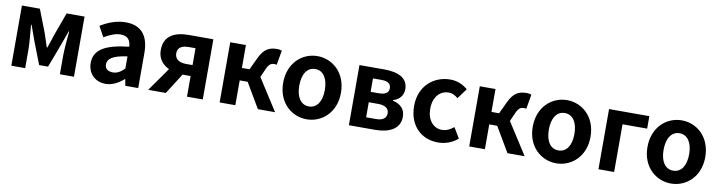

<svg xmlns="http://www.w3.org/2000/svg" viewBox="-25 -1160 6582 1760"><g transform="rotate(10 3266.5 -280.0)"><path d="M79 0H208V-173C208 -230 197 -339 192 -401H197C213 -355 235 -297 251 -251L329 -50H412L488 -251C504 -297 526 -353 542 -401H547C541 -339 531 -230 531 -173V0H662V-560H495L418 -349C404 -303 389 -262 375 -221H370C357 -262 343 -303 328 -349L246 -560H79Z M957 14C1021 14 1077 -18 1126 -60H1129L1140 0H1260V-327C1260 -489 1187 -574 1045 -574C957 -574 877 -541 811 -500L864 -403C916 -433 966 -456 1018 -456C1087 -456 1111 -414 1113 -359C888 -335 791 -272 791 -152C791 -57 857 14 957 14ZM1005 -101C962 -101 931 -120 931 -164C931 -214 977 -251 1113 -269V-156C1078 -121 1047 -101 1005 -101Z M1714 -294H1652C1585 -294 1548 -325 1548 -375C1548 -427 1585 -451 1652 -451H1714ZM1633 -560C1504 -560 1403 -515 1403 -379C1403 -299 1448 -248 1508 -220L1353 0H1517L1639 -192H1641H1714V0H1861V-560Z M2345 -295 2379 -372C2402 -426 2425 -434 2453 -434C2461 -434 2467 -432 2473 -430L2497 -566C2485 -571 2470 -574 2455 -574C2380 -574 2330 -551 2286 -455L2235 -347H2164V-560H2018V0H2164V-231H2238L2374 0H2534Z M2829 14C2969 14 3098 -94 3098 -279C3098 -466 2969 -574 2829 -574C2689 -574 2560 -466 2560 -279C2560 -94 2689 14 2829 14ZM2829 -106C2753 -106 2710 -174 2710 -279C2710 -385 2753 -454 2829 -454C2905 -454 2948 -385 2948 -279C2948 -174 2905 -106 2829 -106Z M3221 0H3465C3593 0 3695 -47 3695 -161C3695 -237 3647 -276 3579 -292V-297C3643 -315 3673 -362 3673 -414C3673 -522 3577 -560 3453 -560H3221ZM3364 -336V-461H3443C3506 -461 3532 -438 3532 -398C3532 -360 3506 -336 3441 -336ZM3364 -99V-239H3453C3521 -239 3552 -210 3552 -170C3552 -127 3523 -99 3456 -99Z M4052 14C4114 14 4182 -7 4235 -54L4177 -151C4146 -125 4108 -106 4068 -106C3987 -106 3929 -174 3929 -279C3929 -385 3987 -454 4072 -454C4104 -454 4130 -441 4158 -417L4228 -512C4187 -547 4134 -574 4065 -574C3913 -574 3779 -466 3779 -279C3779 -94 3897 14 4052 14Z M4668 -295 4702 -372C4725 -426 4748 -434 4776 -434C4784 -434 4790 -432 4796 -430L4820 -566C4808 -571 4793 -574 4778 -574C4703 -574 4653 -551 4609 -455L4558 -347H4487V-560H4341V0H4487V-231H4561L4697 0H4857Z M5152 14C5292 14 5421 -94 5421 -279C5421 -466 5292 -574 5152 -574C5012 -574 4883 -466 4883 -279C4883 -94 5012 14 5152 14ZM5152 -106C5076 -106 5033 -174 5033 -279C5033 -385 5076 -454 5152 -454C5228 -454 5271 -385 5271 -279C5271 -174 5228 -106 5152 -106Z M5544 0H5690V-444H5919V-560H5544Z M6220 14C6360 14 6489 -94 6489 -279C6489 -466 6360 -574 6220 -574C6080 -574 5951 -466 5951 -279C5951 -94 6080 14 6220 14ZM6220 -106C6144 -106 6101 -174 6101 -279C6101 -385 6144 -454 6220 -454C6296 -454 6339 -385 6339 -279C6339 -174 6296 -106 6220 -106Z"/></g></svg>

Font: Source Han Sans SC Bold
Style: Regular
Weight: 700
Designer: Ryoko NISHIZUKA (kana & ideographs); Paul D. Hunt (Latin, Greek & Cyrillic); Wenlong ZHANG (bopomofo); Sandoll Communica
Foundry: Adobe Systems Incorporated
Version: Version 1.001;PS 1.001;hotconv 1.0.78;makeotf.lib2.5.61930